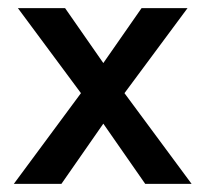

<svg xmlns="http://www.w3.org/2000/svg" viewBox="-20 -466 491 472"><path d="M328 -446 234 -311 140 -446H24L179 -237L14 -14H131L234 -162L337 -14H451L286 -237L441 -446Z"/></svg>

Font: SpinnyJost
Style: Regular
Weight: 500
Version: Version 3.710